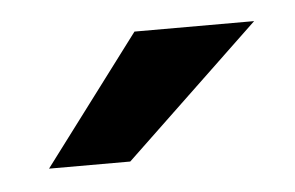

<svg xmlns="http://www.w3.org/2000/svg" viewBox="-27 -816 306 199"><g transform="rotate(-5 126.0 -717.0)"><path d="M118.2 -784.2H242.7L102.1 -650.4H17.6Z"/></g></svg>

Font: Decalotype Medium
Style: Regular
Weight: 500
Designer: Alfredo Marco Pradil
Foundry: Alfredo Marco Pradil
Version: Version 1.0